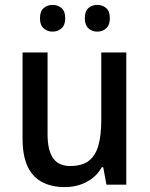

<svg xmlns="http://www.w3.org/2000/svg" viewBox="-20 -753 611 783"><path d="M495 -539V0H414L401 -71H395Q380 -44 356.5 -26Q333 -8 304.5 1Q276 10 245 10Q188 10 149 -12Q110 -34 91 -77.5Q72 -121 72 -187V-539H174V-205Q174 -140 196.5 -108Q219 -76 266 -76Q315 -76 342.5 -97.5Q370 -119 381.5 -160.5Q393 -202 393 -263V-539ZM143 -678Q143 -707 158 -720Q173 -733 194 -733Q216 -733 231 -720Q246 -707 246 -679Q246 -651 231 -637.5Q216 -624 194 -624Q173 -624 158 -637.5Q143 -651 143 -678ZM326 -678Q326 -707 340.5 -720Q355 -733 377 -733Q398 -733 413 -720Q428 -707 428 -679Q428 -651 413 -637.5Q398 -624 377 -624Q355 -624 340.5 -637.5Q326 -651 326 -678Z"/></svg>

Font: Noto Sans Hebrew SemiCondensed Medium
Style: Regular
Weight: 500
Width: 4
Designer: Monotype Design Team
Foundry: Monotype Imaging Inc.
Version: Version 2.003